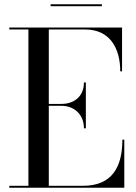

<svg xmlns="http://www.w3.org/2000/svg" viewBox="-20 -879 637 899"><path d="M217 -859V-850H457V-859ZM373 -278H382V-493H373C373 -426 325.5 -392.5 268.5 -392.5H208.5V-741H378.5C495.5 -741 543 -652 543 -545H551.5V-750H23.5V-741H113V-9H23.5V0H562V-225H553C553 -98 505.5 -9 368.5 -9H208.5V-383.5H268.5C325.5 -383.5 373 -345 373 -278Z"/></svg>

Font: Bodoni* 24
Style: Regular
Weight: 400
Version: Version 2.3